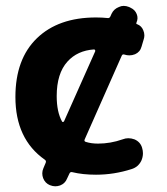

<svg xmlns="http://www.w3.org/2000/svg" viewBox="-20 -616 578 663"><path d="M194.3 -196.3Q195.3 -194.3 197.8 -194.8Q200.2 -195.3 201.2 -197.3L308.6 -438.5Q309.6 -441.4 308.1 -443.4Q306.6 -445.3 304.7 -445.3Q247.1 -441.4 212.9 -403.3Q175.8 -362.3 175.8 -284.2Q175.8 -229.5 194.3 -196.3ZM403.3 -134.8Q413.1 -138.7 422.9 -138.7Q433.6 -138.7 444.3 -134.8Q464.8 -126 470.7 -105.5Q473.6 -95.7 473.6 -86.9Q473.6 -73.2 467.8 -60.5Q457 -39.1 434.6 -32.2Q374 -12.7 311.5 -12.7Q265.6 -12.7 229.5 -21.5Q222.7 -23.4 219.7 -16.6L211.9 0Q205.1 17.6 187.5 24.4Q178.7 27.3 170.9 27.3Q162.1 27.3 152.3 23.4Q135.7 16.6 128.9 -1Q126 -8.8 126 -17.6Q126 -26.4 129.9 -35.2L137.7 -53.7Q140.6 -60.5 134.8 -64.5Q33.2 -135.7 33.2 -281.2Q33.2 -412.1 107.4 -483.9Q181.6 -555.7 311.5 -555.7Q333 -555.7 351.6 -553.7Q358.4 -552.7 361.3 -559.6L365.2 -568.4Q373 -585 390.6 -591.8Q398.4 -595.7 407.2 -595.7Q416 -595.7 425.8 -591.8L431.6 -588.9Q446.3 -582 452.1 -567.4Q458 -552.7 451.2 -538.1V-537.1Q449.2 -533.2 454.1 -532.2Q468.8 -526.4 474.6 -511.7Q478.5 -502.9 478.5 -494.1Q478.5 -487.3 476.6 -481.4L468.8 -455.1Q463.9 -436.5 446.3 -428.7Q436.5 -424.8 426.8 -424.8Q418 -424.8 409.2 -427.7Q403.3 -429.7 400.4 -423.8L272.5 -134.8Q269.5 -127.9 276.4 -126Q294.9 -120.1 318.4 -120.1Q361.3 -120.1 403.3 -134.8Z"/></svg>

Font: Gen Jyuu Gothic Bold
Style: Bold
Weight: 700
Designer: [Source Han Sans]
Ryoko NISHIZUKA  (kana & ideographs); Paul D. Hunt (Latin, Greek & Cyrillic); Wenlong ZHANG  (bopomofo
Version: Version 1.002.20150607